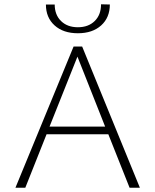

<svg xmlns="http://www.w3.org/2000/svg" viewBox="-20 -875 724 895"><path d="M194 -854H235Q235 -806 264.5 -777Q294 -748 343 -748Q392 -748 421.5 -777Q451 -806 451 -855L492 -854Q492 -793 451.5 -756.5Q411 -720 343 -720Q275 -720 234.5 -756.5Q194 -793 194 -854ZM485 -249H197L98 0H52L323 -658H363L632 0H584ZM470 -285 341 -611 211 -285Z"/></svg>

Font: Ysabeau SC Light
Style: Regular
Weight: 300
Designer: Christian Thalmann (Catharsis Fonts)
Version: Version 0.003